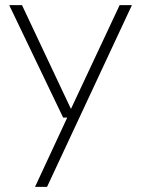

<svg xmlns="http://www.w3.org/2000/svg" viewBox="-20 -516 553 751"><path d="M117 215 243 -56H227L16 -496H66L257 -91H258L448 -496H496L164 215Z"/></svg>

Font: DM Sans 28pt ExtraLight
Style: Regular
Weight: 250
Version: Version 4.004;gftools[0.9.30]